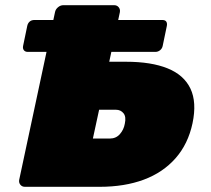

<svg xmlns="http://www.w3.org/2000/svg" viewBox="-20 -720 813 740"><path d="M87 -520Q77 -520 72 -526.5Q67 -533 69 -543L85 -620Q87 -630 94 -636.5Q101 -643 113 -643H605Q617 -643 621 -636.5Q625 -630 623 -620L607 -543Q605 -533 597 -526.5Q589 -520 579 -520ZM76 0Q65 0 58.5 -8Q52 -16 54 -27L192 -673Q194 -684 203.5 -692Q213 -700 224 -700H420Q431 -700 437.5 -692Q444 -684 442 -673L401 -482H466Q563 -482 626 -456.5Q689 -431 714 -378.5Q739 -326 722 -245Q705 -165 656.5 -110Q608 -55 534 -27.5Q460 0 364 0ZM338 -186H403Q427 -186 442 -203Q457 -220 461 -243Q467 -270 456 -283.5Q445 -297 427 -297H362Z"/></svg>

Font: Rubik Black
Style: Italic
Weight: 900
Italic angle: -12°
Designer: Hubert and Fischer
Foundry: Hubert and Fischer
Version: Version 2.300;gftools[0.9.30]